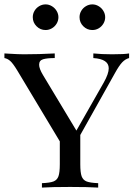

<svg xmlns="http://www.w3.org/2000/svg" viewBox="-22 -850 615 870"><path d="M0 0ZM242.7 -772Q242.7 -756.3 234.6 -742.9Q226.6 -729.5 213.1 -721.7Q199.7 -713.9 184.6 -713.9Q160.6 -713.9 143.6 -731Q126.5 -748 126.5 -772Q126.5 -787.6 134.3 -800.8Q142.1 -814 155.5 -822Q168.9 -830.1 184.6 -830.1Q199.7 -830.1 213.1 -822Q226.6 -814 234.6 -800.5Q242.7 -787.1 242.7 -772ZM454.6 -772Q454.6 -756.3 446.5 -742.9Q438.5 -729.5 425.3 -721.7Q412.1 -713.9 396.5 -713.9Q372.6 -713.9 355.5 -731Q338.4 -748 338.4 -772Q338.4 -787.6 346.2 -800.8Q354 -814 367.4 -822Q380.9 -830.1 396.5 -830.1Q411.6 -830.1 425 -822Q438.5 -814 446.5 -800.5Q454.6 -787.1 454.6 -772ZM563 -607.9V-586.9Q545.9 -582.5 531.7 -567.6Q517.6 -552.7 499 -519L341.8 -238.3V-106Q341.8 -68.4 347.9 -51.3Q354 -34.2 370.4 -27.8Q386.7 -21.5 422.9 -20V0Q377 -2.9 295.9 -2.9Q210 -2.9 168 0V-20Q204.1 -21.5 220.5 -27.8Q236.8 -34.2 242.9 -51.3Q249 -68.4 249 -106V-209.5L56.2 -530.8Q36.6 -563 24.4 -573.7Q12.2 -584.5 -2 -586.9V-607.9Q9.8 -606.9 15.1 -606.9Q62 -604 85.9 -604Q155.3 -604 226.1 -607.9V-586.9Q191.4 -586.9 173.3 -581.5Q155.3 -576.2 155.3 -556.6Q155.3 -539.1 172.9 -509.8L324.2 -258.3L448.2 -476.1Q470.7 -516.1 470.7 -540.5Q470.7 -582.5 400.9 -586.9V-607.9Q438.5 -604 485.8 -604Q543 -604 563 -607.9Z"/></svg>

Font: TypoPRO Playfair Display SC
Style: Regular
Weight: 400
Designer: Claus Eggers Sørensen
Foundry: Claus Eggers Sørensen
Version: Version 1.004;PS 001.004;hotconv 1.0.70;makeotf.lib2.5.58329